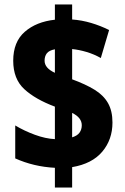

<svg xmlns="http://www.w3.org/2000/svg" viewBox="-20 -779 560 857"><path d="M225 -30Q130 -35 48 -72V-219Q88 -195 135.5 -177.5Q183 -160 225 -158V-303Q137 -336 88 -381.5Q39 -427 39 -508Q39 -592 90.5 -637Q142 -682 225 -691V-759H302V-692Q345 -689 387 -676.5Q429 -664 467 -645L430 -520Q400 -537 366.5 -547Q333 -557 302 -560V-425Q362 -403 402 -378.5Q442 -354 462 -319Q482 -284 482 -232Q482 -156 436.5 -102Q391 -48 302 -33V58H225ZM225 -559Q199 -554 189 -541Q179 -528 179 -508Q179 -475 225 -454ZM302 -166Q325 -173 335 -187Q345 -201 345 -220Q345 -254 302 -275Z"/></svg>

Font: Noto Sans Gujarati Condensed Black
Style: Regular
Weight: 900
Width: 3
Designer: Jelle Bosma - Monotype Design Team, Universal Thirst
Foundry: Monotype Imaging Inc.
Version: Version 2.106; ttfautohint (v1.8.4.7-5d5b)